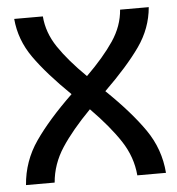

<svg xmlns="http://www.w3.org/2000/svg" viewBox="-45 -592 585 634"><g transform="rotate(-5 248.0 -275.0)"><path d="M385 0Q380 -61 345 -114.5Q310 -168 248 -231Q186 -168 151 -114.5Q116 -61 111 0H16Q22 -79 67 -144Q112 -209 192 -286Q115 -361 73 -420.5Q31 -480 25 -550H120Q124 -496 157 -447Q190 -398 248 -341Q306 -398 339 -447Q372 -496 376 -550H471Q465 -480 423 -420.5Q381 -361 304 -286Q384 -209 429 -144Q474 -79 480 0Z"/></g></svg>

Font: Krub Medium
Style: Regular
Weight: 500
Designer: Ekaluck Peanpanawate
Foundry: Cadson Demak Co.,Ltd.
Version: Version 1.000; ttfautohint (v1.6)